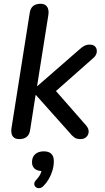

<svg xmlns="http://www.w3.org/2000/svg" viewBox="-20 -732 556 1020"><path d="M82 7Q58 7 47.5 -8Q37 -23 41 -51L138 -664Q142 -689 156.5 -700.5Q171 -712 196 -712Q219 -712 230 -696.5Q241 -681 237 -653L177 -275H179L398 -466Q414 -481 427 -488Q440 -495 457 -495Q477 -495 486.5 -483.5Q496 -472 494 -455Q492 -438 476 -424L252 -226L254 -275L438 -65Q452 -48 451 -31.5Q450 -15 438.5 -4Q427 7 408 7Q387 7 374.5 -2Q362 -11 346 -31L171 -227H169L140 -41Q133 7 82 7ZM211 256Q200 267 188.5 267.5Q177 268 169.5 261.5Q162 255 162 244.5Q162 234 174 222Q188 207 195 191.5Q202 176 204 159L207 177Q179 177 164.5 164.5Q150 152 150 130Q150 102 167 87Q184 72 213 72Q239 72 252.5 85Q266 98 266 124Q266 148 259 172.5Q252 197 239.5 218.5Q227 240 211 256Z"/></svg>

Font: Nunito ExtraLight SemiBold
Style: Italic
Weight: 600
Italic angle: -9°
Version: Version 3.602